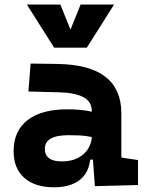

<svg xmlns="http://www.w3.org/2000/svg" viewBox="-20 -796 626 826"><path d="M388.2 4.9 379.9 -109.4H368.2Q360.8 -49.8 320.6 -20Q280.3 9.8 212.9 9.8Q130.4 9.8 84.5 -30.8Q38.6 -71.3 38.6 -146Q38.6 -232.9 98.6 -279.3Q158.7 -325.7 269 -325.7Q301.3 -325.7 326.4 -323.2Q351.6 -320.8 375 -315.4V-316.9Q375 -358.4 339.6 -377.7Q304.2 -397 234.4 -398.9L102.1 -402.3L111.8 -522.5L224.6 -521Q365.2 -519 433.6 -465.6Q502 -412.1 502 -309.6V-118.2L573.7 -107.4V0ZM375 -206.5Q346.7 -212.4 323.7 -213.4Q300.8 -214.4 275.4 -214.4Q172.9 -214.4 172.9 -155.8Q172.9 -101.6 245.6 -101.6Q287.6 -101.6 316.2 -116.9Q344.7 -132.3 359.4 -156.5Q374 -180.7 375 -206.5ZM212.9 -590.8 95.7 -776.4H239.7L283.2 -668.5L326.7 -776.4H470.7L353.5 -590.8Z"/></svg>

Font: Cascadia Mono PL
Style: Bold
Weight: 700
Monospace: yes
Designer: Aaron Bell
Foundry: Saja Typeworks
Version: Version 2404.023; ttfautohint (v1.8.4)